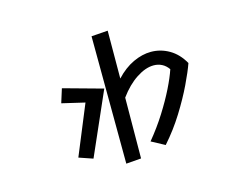

<svg xmlns="http://www.w3.org/2000/svg" viewBox="-91 -748 1183 935"><g transform="rotate(-15 500.0 -280.5)"><path d="M580 -30Q627 -87 663.5 -145Q700 -203 725.5 -254.5Q751 -306 764 -345Q750 -365 731 -374.5Q712 -384 690 -384Q649 -384 602.5 -353.5Q556 -323 516 -268L514 38L438 44L435 -599L518 -605L517 -364Q558 -408 604 -429.5Q650 -451 694 -451Q743 -451 786 -426Q829 -401 857 -351Q843 -311 814 -250.5Q785 -190 743 -122.5Q701 -55 647 6ZM323 -295 208 -322 230 -392 429 -337 290 -21 220 -45Z"/></g></svg>

Font: Stick
Style: Regular
Weight: 400
Designer: Fontworks Inc.
Foundry: Fontworks Inc.
Version: Version 1.100